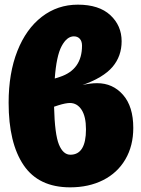

<svg xmlns="http://www.w3.org/2000/svg" viewBox="-20 -784 604 824"><path d="M552 -235Q552 -158 518 -100Q484 -42 422.5 -11Q361 20 281 20Q146 20 81.5 -75Q17 -170 17 -343Q17 -470 54.5 -565Q92 -660 159.5 -712Q227 -764 314 -764Q405 -764 453.5 -719Q502 -674 502 -607Q502 -543 463 -497Q424 -451 334 -419Q367 -427 397 -427Q464 -427 508 -377Q552 -327 552 -235ZM215 -447 237 -454Q332 -485 332 -588Q332 -607 322.5 -617.5Q313 -628 297 -628Q267 -628 244.5 -586Q222 -544 215 -447ZM349 -229Q349 -284 330 -313Q311 -342 280 -342Q262 -342 230 -332L212 -326Q215 -207 233 -163.5Q251 -120 282 -120Q349 -120 349 -229Z"/></svg>

Font: FiraGO Heavy
Style: Regular
Weight: 900
Designer: bBox Type
Foundry: bBox Type GmbH
Version: Version 1.001